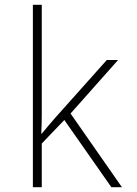

<svg xmlns="http://www.w3.org/2000/svg" viewBox="-20 -780 570 800"><path d="M117 0V-760H154V-382Q154 -341 154 -303Q154 -265 152 -223H154Q168 -240 181 -255.5Q194 -271 209 -288L425 -530H472L274 -307L488 0H444L248 -280L154 -182V0Z"/></svg>

Font: Noto Sans Mono Condensed ExtraLight
Style: Regular
Weight: 200
Width: 3
Designer: Monotype Design Team
Foundry: Monotype Imaging Inc.
Version: Version 2.014; ttfautohint (v1.8.4.7-5d5b)